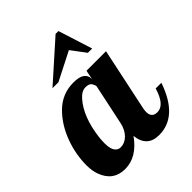

<svg xmlns="http://www.w3.org/2000/svg" viewBox="-223 -873 1002 1002"><g transform="rotate(-45 277.5 -372.0)"><path d="M567.9 -179.2Q504.4 5.9 367.2 5.9Q278.8 5.9 269 -85.9Q203.6 5.9 116.5 5.9Q29.3 5.9 -2 -79.6Q-13.2 -110.4 -13.2 -149.7Q-13.2 -189 -6.3 -228.3Q0.5 -267.6 14.6 -306.6Q45.9 -392.6 104 -448.7Q162.1 -504.9 244.1 -504.9Q287.1 -504.9 306.2 -490.5Q325.2 -476.1 325.2 -454.1V-446.8L335.9 -500H480L408.2 -160.2Q403.8 -143.1 403.8 -127.9Q403.8 -85 444.8 -85Q498 -85 525.9 -179.2ZM315.9 -404.8Q315.9 -414.1 307.4 -428.5Q298.8 -442.9 271 -442.9Q243.2 -442.9 216.8 -413.1Q153.3 -341.3 137.2 -207Q134.8 -186.5 134.8 -163.6Q134.8 -119.1 153.3 -101.6Q164.1 -90.8 180.2 -90.8Q210 -90.8 234.4 -114.5Q258.8 -138.2 268.1 -179.2ZM407.2 -561 347.2 -641.1 189.9 -561H146L357.9 -750H378.9L439 -561Z"/></g></svg>

Font: UVF Lobster12
Style: Regular
Weight: 400
Designer: Pablo Impallari
Foundry: Pablo Impallari. www.impallari.com
Version: Version 1.004